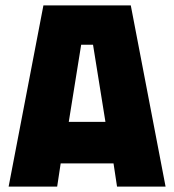

<svg xmlns="http://www.w3.org/2000/svg" viewBox="-20 -692 646 712"><path d="M401 -86H205L192 0H12L141 -672H465L594 0H414ZM325 -526H281L235 -240H371Z"/></svg>

Font: Cairo Black
Style: Regular
Weight: 900
Designer: Mohamed Gaber, the designers of Titillium
Foundry: Kief Type Foundry
Version: Version 2.009; ttfautohint (v1.5.33-1714) -l 8 -r 50 -G 200 